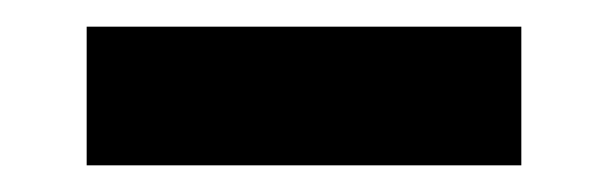

<svg xmlns="http://www.w3.org/2000/svg" viewBox="-20 -376 456 144"><path d="M371 -252H45V-356H371Z"/></svg>

Font: BM HANNA Pro
Style: Regular
Weight: 400
Designer: Woowa Brothers : Cheoljun Lim; Soyoung Lee; & Sandoll : Jooyeon Kang;
Foundry: Sandoll Communications Inc.
Version: Version 1.000;PS 1;hotconv 16.6.51;makeotf.lib2.5.65220